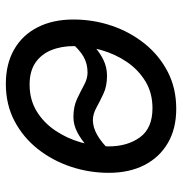

<svg xmlns="http://www.w3.org/2000/svg" viewBox="-4 -584 600 631"><g transform="rotate(-90 295.5 -268.0)"><path d="M253.9 11.7Q188.5 11.7 141.4 -15.9Q94.2 -43.5 68.8 -93.3Q43.5 -143.1 43.5 -210Q43.5 -274.4 63.7 -335Q84 -395.5 122.1 -443.6Q160.2 -491.7 214.1 -520Q268.1 -548.3 335.9 -548.3Q401.4 -548.3 449 -521Q496.6 -493.7 522 -443.6Q547.4 -393.6 547.4 -326.2Q547.4 -260.7 526.9 -200.2Q506.3 -139.6 467.8 -91.8Q429.2 -43.9 375.2 -16.1Q321.3 11.7 253.9 11.7ZM255.9 -66.4Q306.2 -66.4 344.2 -89.6Q382.3 -112.8 408 -150.6Q433.6 -188.5 446.8 -234.1Q460 -279.8 460 -324.7Q460 -366.7 446.5 -399.4Q433.1 -432.1 405.3 -451.2Q377.4 -470.2 333.5 -470.2Q284.2 -470.2 246.3 -447.3Q208.5 -424.3 182.6 -386Q156.7 -347.7 143.6 -301.8Q130.4 -255.9 130.4 -210.4Q130.4 -148.4 160.4 -107.4Q190.4 -66.4 255.9 -66.4ZM114.7 -204.6 81.5 -233.9Q105 -258.3 128.4 -279.3Q151.9 -300.3 176.3 -313.2Q200.7 -326.2 227.1 -326.2Q260.7 -326.2 285.9 -314.5Q311 -302.7 332 -291.3Q353 -279.8 373 -279.8Q401.9 -279.8 424.8 -292.7Q447.8 -305.7 473.6 -335.9L508.3 -309.1Q485.4 -281.7 462.4 -260.7Q439.5 -239.7 415 -227.8Q390.6 -215.8 362.3 -215.8Q328.6 -215.8 303.5 -227.5Q278.3 -239.3 257.6 -250.7Q236.8 -262.2 216.3 -262.2Q193.4 -262.2 168.5 -248.3Q143.6 -234.4 114.7 -204.6Z"/></g></svg>

Font: Inter 17pt
Style: Italic
Weight: 400
Italic angle: -9.3988°
Version: Version 4.001;git-66647c0bb